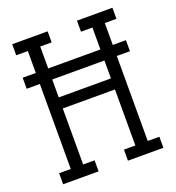

<svg xmlns="http://www.w3.org/2000/svg" viewBox="-133 -841 866 947"><g transform="rotate(-20 300.0 -367.5)"><path d="M37 0V-58H98V-504H29V-562H98V-677H37V-735H223V-677H163V-562H437V-677H377V-735H563V-677H502V-562H571V-504H502V-58H563V0H377V-58H437V-352H163V-58H223V0ZM437 -410V-504H163V-410Z"/></g></svg>

Font: Iosevka Curly Slab LtEx
Style: Regular
Weight: 300
Width: 7
Monospace: yes
Designer: Belleve Invis
Foundry: Belleve Invis
Version: Version 11.1.0; ttfautohint (v1.8.3)